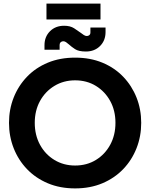

<svg xmlns="http://www.w3.org/2000/svg" viewBox="-20 -1033 834 1066"><path d="M397 13Q313 13 245.5 -15.5Q178 -44 130 -94Q82 -144 56 -210Q30 -276 30 -351Q30 -426 56 -491.5Q82 -557 130 -607Q178 -657 245.5 -685Q313 -713 397 -713Q481 -713 548.5 -685Q616 -657 664 -607Q712 -557 738 -491.5Q764 -426 764 -351Q764 -276 738 -210Q712 -144 664 -94Q616 -44 548.5 -15.5Q481 13 397 13ZM397 -114Q462 -114 512.5 -145Q563 -176 592 -229.5Q621 -283 621 -351Q621 -419 592 -472Q563 -525 512.5 -556Q462 -587 397 -587Q333 -587 282 -556Q231 -525 202 -472Q173 -419 173 -351Q173 -283 202 -229.5Q231 -176 282 -145Q333 -114 397 -114ZM457 -747Q417 -747 397 -760Q377 -773 363 -786Q354 -794 346.5 -799Q339 -804 331 -804Q323 -804 317 -798.5Q311 -793 311 -784V-757H227V-782Q227 -829 257.5 -859.5Q288 -890 336 -890Q370 -890 391.5 -876Q413 -862 428 -851Q437 -844 445.5 -838.5Q454 -833 462 -833Q470 -833 476 -838Q482 -843 482 -853V-880H566V-855Q566 -808 535.5 -777.5Q505 -747 457 -747ZM238 -925V-1013H538V-925Z"/></svg>

Font: MuseoModerno SemiBold
Style: Regular
Weight: 600
Designer: Pablo Cosgaya, Héctor Gatti, Marcela Romero, and the Authors of The MuseoModerno Project.
Foundry: Omnibus-Type Team
Version: Version 1.001